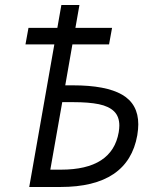

<svg xmlns="http://www.w3.org/2000/svg" viewBox="-20 -745 640 765"><path d="M196.5 -568H81.5L93.5 -634H208.5L224.5 -725H296.5L280.5 -634H426.5L414.5 -568H268.5L240 -405H270.5Q402 -405 466.5 -367.8Q531 -330.5 531 -249.5Q531 -231 527 -206Q490.5 0 221 0H96.5ZM453 -218Q455.5 -234 455.5 -244.5Q455.5 -280.5 434.8 -301Q414 -321.5 374 -329.8Q334 -338 271.5 -338H228L180.5 -69H223Q427 -69 453 -218Z"/></svg>

Font: JuliaMono Italic
Style: Regular
Weight: 400
Italic angle: -9°
Monospace: yes
Designer: cormullion
Foundry: corm
Version: Version 0.049; ttfautohint (v1.8.4)